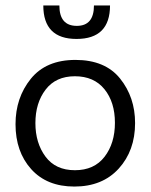

<svg xmlns="http://www.w3.org/2000/svg" viewBox="-20 -675 553 705"><path d="M384 -655Q384 -532 261 -532Q139 -532 139 -655H198Q198 -580 262 -580Q325 -580 325 -655ZM476 -223Q476 -122 416 -56Q356 10 253 10Q152 10 94.5 -54Q37 -118 37 -219Q37 -316 93 -385.5Q149 -455 257 -455Q366 -455 421 -386.5Q476 -318 476 -223ZM402 -224Q402 -300 363.5 -347.5Q325 -395 255 -395Q185 -395 147.5 -346Q110 -297 110 -223Q110 -150 147 -100Q184 -50 255 -50Q326 -50 364 -99.5Q402 -149 402 -224Z"/></svg>

Font: Zilla Slab
Style: Regular
Weight: 400
Designer: Typotheque.com
Foundry: Typotheque type foundry
Version: Version 1.1; 2017; ttfautohint (v1.6)